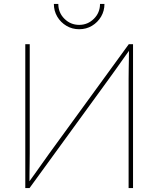

<svg xmlns="http://www.w3.org/2000/svg" viewBox="-20 -951 801 971"><path d="M652.8 0H630.4V-551.3Q630.4 -576.7 630.9 -602.1Q631.3 -627.4 631.8 -652.8Q632.3 -678.2 632.3 -703.6H639.2Q620.6 -678.2 602.8 -652.8Q585 -627.4 566.9 -602.1Q548.8 -576.7 530.3 -551.3L129.4 0H107.9V-727.5H130.4V-175.3Q130.4 -149.9 129.9 -124.5Q129.4 -99.1 129.2 -74Q128.9 -48.8 128.9 -23.4H121.1Q139.6 -48.8 157.5 -74Q175.3 -99.1 193.4 -124.5Q211.4 -149.9 229.5 -175.3L631.3 -727.5H652.8ZM380.4 -803.2Q344.7 -803.2 315.7 -820.6Q286.6 -837.9 269.5 -866.9Q252.4 -896 252.4 -931.2H274.9Q274.9 -886.7 305.9 -856Q336.9 -825.2 380.4 -825.2Q423.8 -825.2 454.8 -856Q485.8 -886.7 485.8 -931.2H508.3Q508.3 -896 491.2 -866.9Q474.1 -837.9 445.3 -820.6Q416.5 -803.2 380.4 -803.2Z"/></svg>

Font: Inter 17pt Thin
Style: Regular
Weight: 250
Version: Version 4.001;git-66647c0bb